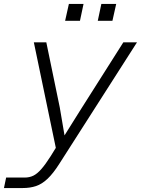

<svg xmlns="http://www.w3.org/2000/svg" viewBox="-48 -760 718 970"><path d="M254 -217 278 -76 355 -199 575 -546H644L252 67Q221 116 192.5 143Q164 170 134 180Q104 190 67 190H-28L-17 137H77Q101 137 120.5 127.5Q140 118 161 94Q182 70 208 29L234 -13L123 -546H186ZM446 -655 464 -740H539L520 -655ZM281 -655 300 -740H374L356 -655Z"/></svg>

Font: Azeret Mono ExtraLight
Style: Italic
Weight: 250
Italic angle: -12°
Designer: Martin Vácha
Foundry: Displaay
Version: Version 1.002